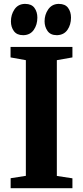

<svg xmlns="http://www.w3.org/2000/svg" viewBox="-20 -990 436 1010"><path d="M101 -805Q69 -805 53.2 -826.2Q37.5 -847.5 37.5 -877.5Q37.5 -913 56 -940.5Q74.5 -968 109 -969.5H112.5Q146 -969.5 161.2 -948.5Q176.5 -927.5 176.5 -897.5Q176.5 -860 157.8 -833Q139 -806 104 -805ZM278.5 -805Q245.5 -805 230 -827.2Q214.5 -849.5 214.5 -878Q214.5 -913 233.5 -940.5Q252.5 -968 286.5 -969.5H289.5Q323 -969.5 338.2 -948.5Q353.5 -927.5 353.5 -897.5Q353.5 -860 335 -833.2Q316.5 -806.5 281.5 -805ZM116 -65V-673.5L35.5 -688V-743H361V-688L279 -673.5V-64.5L361 -52V0H36V-52.5Z"/></svg>

Font: Merriweather 48pt ExtraBold
Style: Regular
Weight: 800
Version: Version 2.100